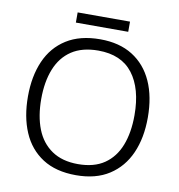

<svg xmlns="http://www.w3.org/2000/svg" viewBox="-92 -929 955 1022"><g transform="rotate(10 386.0 -417.5)"><path d="M710 -358Q710 -248 673.5 -165.5Q637 -83 565 -36.5Q493 10 386 10Q277 10 205 -36.5Q133 -83 97.5 -166Q62 -249 62 -359Q62 -468 98 -550.5Q134 -633 207 -679Q280 -725 389 -725Q493 -725 564.5 -680Q636 -635 673 -553Q710 -471 710 -358ZM134 -358Q134 -265 161 -196Q188 -127 244.5 -88.5Q301 -50 386 -50Q473 -50 528.5 -88Q584 -126 611 -195Q638 -264 638 -358Q638 -502 576 -583Q514 -664 389 -664Q302 -664 245.5 -626.5Q189 -589 161.5 -520Q134 -451 134 -358ZM528 -845V-790H245V-845Z"/></g></svg>

Font: Noto Sans Syriac Eastern Light
Style: Regular
Weight: 300
Designer: Patrick Giasson and the Monotype Design Team
Foundry: Monotype Imaging Inc.
Version: Version 3.001